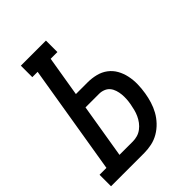

<svg xmlns="http://www.w3.org/2000/svg" viewBox="-235 -841 947 947"><g transform="rotate(-45 238.0 -367.5)"><path d="M-24 0V-80H24L119 -655H82V-735H257V-655H210L175 -444H257Q286 -444 314 -437Q342 -430 364 -413.5Q386 -397 399.5 -373Q413 -349 419 -321Q425 -293 424.5 -263.5Q424 -234 419 -204Q415 -179 407 -153Q399 -127 386 -103.5Q373 -80 353.5 -59.5Q334 -39 310 -25Q286 -11 259.5 -5.5Q233 0 208 0ZM115 -80H208Q224 -80 240 -84.5Q256 -89 270 -99.5Q284 -110 294.5 -124Q305 -138 312 -153.5Q319 -169 323 -185Q327 -201 330 -217Q333 -233 334 -249.5Q335 -266 333.5 -282Q332 -298 327 -313.5Q322 -329 312.5 -340.5Q303 -352 288 -358Q273 -364 257 -364H162Z"/></g></svg>

Font: Iosevka Slab Medium Oblique
Style: Regular
Weight: 500
Italic angle: -9°
Monospace: yes
Designer: Belleve Invis
Foundry: Belleve Invis
Version: Version 11.1.1; ttfautohint (v1.8.3)